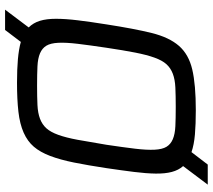

<svg xmlns="http://www.w3.org/2000/svg" viewBox="-61 -722 838 756"><g transform="rotate(-90 358.0 -344.0)"><path d="M302 8Q247 8 206.5 4.5Q166 1 137 -9L88 55H9L82 -42Q66 -60 59 -86.5Q52 -113 52.5 -150Q53 -187 59 -235Q65 -283 74 -344Q85 -417 96 -471.5Q107 -526 122 -565.5Q137 -605 158.5 -630Q180 -655 214 -670Q248 -685 296 -690.5Q344 -696 411 -696Q464 -696 503 -692.5Q542 -689 571 -681L618 -743H698L628 -650Q646 -632 654 -606Q662 -580 662 -542.5Q662 -505 656 -456Q650 -407 640 -344Q623 -234 606 -165.5Q589 -97 555.5 -58.5Q522 -20 462.5 -6Q403 8 302 8ZM315 -71Q360 -71 391.5 -72.5Q423 -74 445.5 -82.5Q468 -91 483 -107.5Q498 -124 509 -154.5Q520 -185 529 -231Q538 -277 548 -344Q558 -411 563.5 -457Q569 -503 567.5 -533.5Q566 -564 556 -580.5Q546 -597 526 -605.5Q506 -614 475 -615.5Q444 -617 399 -617Q354 -617 322.5 -615.5Q291 -614 268.5 -605.5Q246 -597 231 -580.5Q216 -564 205 -533.5Q194 -503 185.5 -457Q177 -411 166 -344Q156 -277 150.5 -231Q145 -185 146.5 -154.5Q148 -124 158 -107.5Q168 -91 188 -82.5Q208 -74 239 -72.5Q270 -71 315 -71Z"/></g></svg>

Font: Azeri Sans
Style: Italic
Weight: 400
Designer: Hector Gatti & Omnibus-Type (original fonts) / Cristiano Sobral (main changes and remastering)
Foundry: Omnibus-Type
Version: Version 0.07;August 21, 2020;FontCreator 13.0.0.2681 64-bit;